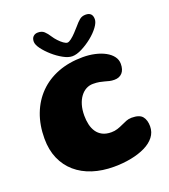

<svg xmlns="http://www.w3.org/2000/svg" viewBox="-151 -917 935 1060"><g transform="rotate(-20 317.0 -386.5)"><path d="M336 35.5Q267.5 35.5 211 17.2Q154.5 -1 113.5 -36.5Q72.5 -72 50 -123.5Q27.5 -175 27.5 -241.5Q27.5 -320.5 52 -385Q76.5 -449.5 122.5 -496Q168.5 -542.5 233.5 -567.5Q298.5 -592.5 380 -592.5Q417 -592.5 450.5 -585Q484 -577.5 509.8 -563.5Q535.5 -549.5 550.2 -530Q565 -510.5 565 -486Q565 -451.5 548.2 -433.2Q531.5 -415 502.5 -415Q486.5 -415 474 -418Q461.5 -421 448.5 -424.8Q435.5 -428.5 419.8 -431.5Q404 -434.5 382 -434.5Q360.5 -434.5 341.8 -424.5Q323 -414.5 308.5 -395.2Q294 -376 285.8 -348.5Q277.5 -321 277.5 -285.5Q277.5 -257.5 283.2 -232.8Q289 -208 301.8 -189.2Q314.5 -170.5 335.5 -159.5Q356.5 -148.5 387.5 -148.5Q407 -148.5 424 -154Q441 -159.5 456.5 -167Q472 -174.5 487 -180.2Q502 -186 518 -186Q565 -186 582 -164.5Q599 -143 599 -107Q599 -72 578.2 -45.2Q557.5 -18.5 521 -0.8Q484.5 17 437 26.2Q389.5 35.5 336 35.5ZM328.5 -616.5Q305.5 -616.5 276 -632.8Q246.5 -649 219 -673.2Q191.5 -697.5 173.2 -722.2Q155 -747 155 -765Q155 -784 165.5 -794.5Q176 -805 193.5 -805Q216.5 -805 230.2 -792.2Q244 -779.5 257.5 -758Q266.5 -744 279.8 -729.8Q293 -715.5 306.5 -706Q320 -696.5 328.5 -696.5Q337.5 -696.5 351.5 -707.2Q365.5 -718 380.2 -733.5Q395 -749 407 -763Q424 -783.5 438.5 -795.5Q453 -807.5 474.5 -807.5Q514.5 -807.5 514.5 -767Q514.5 -747.5 495.5 -721.8Q476.5 -696 446.8 -672.2Q417 -648.5 385.2 -632.5Q353.5 -616.5 328.5 -616.5Z"/></g></svg>

Font: Gluten Thin
Style: Bold
Weight: 700
Version: Version 1.300